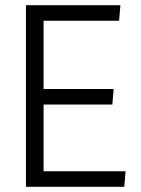

<svg xmlns="http://www.w3.org/2000/svg" viewBox="-20 -720 544 740"><path d="M439 -640H148V-377H418L413 -317H148V-60H464L459 0H80V-700H444Z"/></svg>

Font: Antic
Style: Regular
Weight: 400
Designer: Santiago Orozco
Foundry: Typemade
Version: Version 1.0012